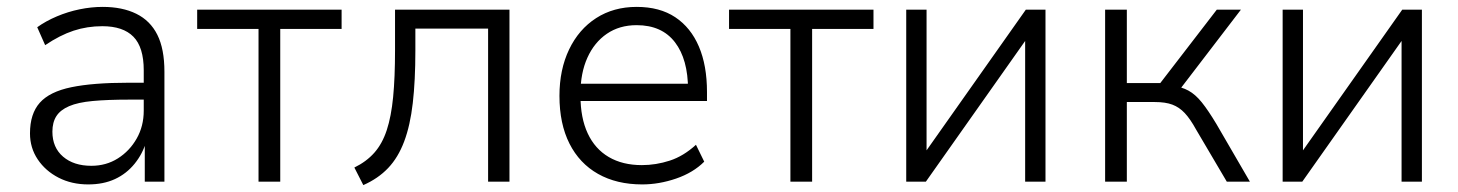

<svg xmlns="http://www.w3.org/2000/svg" viewBox="-20 -527 4231 557"><path d="M236 8Q188 8 150 -11.5Q112 -31 89.5 -64.5Q67 -98 67 -140Q67 -197 95.5 -229Q124 -261 187 -274Q250 -287 352 -287H408V-238H355Q292 -238 249 -234Q206 -230 180.5 -219Q155 -208 143.5 -190Q132 -172 132 -145Q132 -99 163 -72.5Q194 -46 245 -46Q288 -46 322 -67.5Q356 -89 376.5 -125Q397 -161 397 -206V-323Q397 -390 367 -420.5Q337 -451 277 -451Q233 -451 193.5 -438Q154 -425 111 -396L88 -448Q113 -466 145 -479.5Q177 -493 211 -500Q245 -507 278 -507Q335 -507 375.5 -487Q416 -467 436.5 -426Q457 -385 457 -319V0H400V-116H404Q394 -81 370.5 -52Q347 -23 313.5 -7.5Q280 8 236 8Z M730 0V-443H552V-499H971V-443H793V0Z M1034 10 1008 -41Q1043 -58 1066 -84Q1089 -110 1102 -149.5Q1115 -189 1120.5 -245.5Q1126 -302 1126 -381V-499H1458V0H1396V-444H1185V-380Q1185 -293 1177.5 -228Q1170 -163 1152.5 -116.5Q1135 -70 1106 -39.5Q1077 -9 1034 10Z M1843 8Q1769 8 1715 -22.5Q1661 -53 1632 -110.5Q1603 -168 1603 -249Q1603 -325 1631 -383.5Q1659 -442 1709.5 -474.5Q1760 -507 1827 -507Q1894 -507 1939 -477Q1984 -447 2007.5 -392Q2031 -337 2031 -260V-234H1648V-284H1994L1976 -267Q1976 -355 1938 -404.5Q1900 -454 1827 -454Q1777 -454 1740.5 -429Q1704 -404 1684 -359.5Q1664 -315 1664 -256V-249Q1664 -185 1685 -140Q1706 -95 1746 -71.5Q1786 -48 1842 -48Q1883 -48 1923 -61Q1963 -74 1999 -107L2023 -58Q1991 -26 1941.5 -9Q1892 8 1843 8Z M2273 0V-443H2095V-499H2514V-443H2336V0Z M2609 0V-499H2668V-71H2654L2956 -499H3013V0H2954V-428H2968L2666 0Z M3186 0V-499H3249V-286H3346L3510 -499H3580L3397 -260L3379 -279Q3408 -275 3428 -264Q3448 -253 3466.5 -230Q3485 -207 3509 -167L3606 0H3539L3450 -151Q3433 -182 3417 -199Q3401 -216 3381 -223.5Q3361 -231 3330 -231H3249V0Z M3701 0V-499H3760V-71H3746L4048 -499H4105V0H4046V-428H4060L3758 0Z"/></svg>

Font: Nunitoga
Style: Light
Weight: 300
Designer: Vernon Adams
Foundry: Vernon Adams
Version: Version 1.0